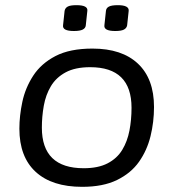

<svg xmlns="http://www.w3.org/2000/svg" viewBox="-20 -717 670 743"><path d="M298 6Q181 6 118 -52Q55 -110 55 -219Q55 -269 66.5 -323Q78 -377 108.5 -424Q139 -471 194.5 -500Q250 -529 338 -529Q452 -529 514 -470.5Q576 -412 576 -303Q576 -245 562.5 -190Q549 -135 518 -91Q487 -47 433 -20.5Q379 6 298 6ZM304 -66Q360 -66 396.5 -85Q433 -104 453 -137Q473 -170 481 -212Q489 -254 489 -300Q489 -457 329 -457Q271 -457 234 -437Q197 -417 177 -383.5Q157 -350 149.5 -308Q142 -266 142 -223Q142 -66 304 -66ZM426 -597Q381 -597 384 -619L390 -675Q391 -686 401.5 -691.5Q412 -697 436 -697Q480 -697 478 -675L472 -619Q470 -608 459.5 -602.5Q449 -597 426 -597ZM266 -597Q221 -597 224 -619L230 -675Q232 -686 242 -691.5Q252 -697 276 -697Q321 -697 318 -675L312 -619Q311 -608 300 -602.5Q289 -597 266 -597Z"/></svg>

Font: Asap Semi Expanded Semi Expanded Regular
Style: Italic
Weight: 400
Width: 6
Italic angle: -6°
Designer: Pablo Cosgaya
Foundry: Omnibus-Type
Version: Version 3.001; ttfautohint (v1.8.4.7-5d5b)